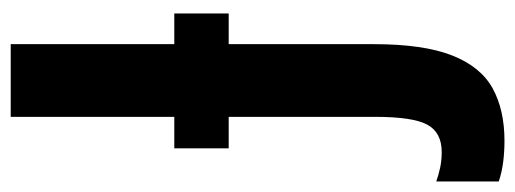

<svg xmlns="http://www.w3.org/2000/svg" viewBox="-379 -431 966 360"><g transform="rotate(-90 104.0 -251.0)"><path d="M20 211.9Q0 211.9 -19.5 209.5Q-39.1 207 -56.2 201.2V84Q-43.9 88.4 -30.3 91.3Q-16.6 94.2 -1 94.2Q35.6 94.2 50.3 67.1Q64.9 40 64.9 -30.8V-305.2H5.9V-407.2H64.9V-713.9H201.2V-407.2H258.8V-305.2H201.2V-33.2Q201.2 59.6 180.2 113.3Q159.2 167 118.7 189.5Q78.1 211.9 20 211.9Z"/></g></svg>

Font: Open Sans Condensed
Style: Bold
Weight: 700
Width: 3
Designer: Monotype Design Team
Foundry: Monotype Imaging Inc.
Version: Version 3.003; ttfautohint (v1.8.4)